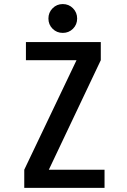

<svg xmlns="http://www.w3.org/2000/svg" viewBox="-20 -902 610 922"><path d="M330.5 -764Q310.5 -744 281.5 -744Q252.5 -744 232.5 -764Q212.5 -784 212.5 -813Q212.5 -842 232.5 -862.2Q252.5 -882.5 281.5 -882.5Q310.5 -882.5 330.5 -862.2Q350.5 -842 350.5 -813Q350.5 -784 330.5 -764ZM214.5 -87H482V0H96.5V-87L347.5 -613H104.5V-700H464V-613Z"/></svg>

Font: League Mono Narrow Medium
Style: Regular
Weight: 500
Width: 3
Designer: Tyler Finck
Foundry: The League of Moveable Type / Tyler Finck
Version: Version 2.210